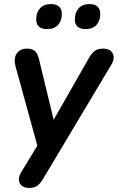

<svg xmlns="http://www.w3.org/2000/svg" viewBox="-20 -736 579 944"><path d="M124 188Q100 188 87 177Q74 166 73 148.5Q72 131 84 111L179 -45L171 7L56 -411Q46 -449 62.5 -473Q79 -497 113 -497Q139 -497 152.5 -484.5Q166 -472 173 -440L253 -109H222L418 -452Q432 -476 447 -486.5Q462 -497 486 -497Q522 -497 534 -473.5Q546 -450 528 -419L192 143Q178 167 163 177.5Q148 188 124 188ZM401 -593Q348 -593 348 -641Q348 -675 367 -695.5Q386 -716 420 -716Q446 -716 459.5 -703.5Q473 -691 473 -668Q473 -634 454.5 -613.5Q436 -593 401 -593ZM212 -593Q158 -593 158 -641Q158 -675 177 -695.5Q196 -716 230 -716Q256 -716 270 -703.5Q284 -691 284 -668Q284 -634 265.5 -613.5Q247 -593 212 -593Z"/></svg>

Font: Nunito Variable Extra Light
Style: Italic
Weight: 200
Italic angle: -9°
Designer: Vernon Adams
Foundry: Vernon Adams
Version: Version 3.602